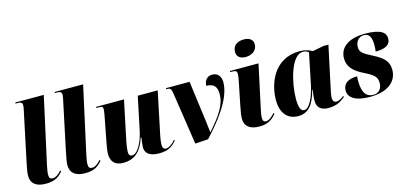

<svg xmlns="http://www.w3.org/2000/svg" viewBox="-67 -1238 3622 1711"><g transform="rotate(-15 1744.0 -383.0)"><path d="M188 10C277 10 313 -22 347 -62L340 -71C319 -47 291 -21 261 -21C237 -21 227 -32 227 -58C226 -76 230 -106 239 -146L374 -760H112L110 -750H132C170 -750 173 -734 173 -716C173 -704 169 -684 165 -667L70 -217C57 -154 52 -124 52 -99C52 -26 102 10 188 10Z M551 10C640 10 676 -22 710 -62L703 -71C682 -47 654 -21 624 -21C600 -21 590 -32 590 -58C589 -76 593 -106 602 -146L737 -760H475L473 -750H495C533 -750 536 -734 536 -716C536 -704 532 -684 528 -667L433 -217C420 -154 415 -124 415 -99C415 -26 465 10 551 10Z M1236 10C1323 10 1364 -25 1397 -66L1391 -73C1369 -44 1332 -16 1304 -16C1283 -16 1272 -30 1272 -58C1272 -78 1275 -103 1281 -134L1365 -536H1181L1118 -235C1096 -128 1047 -35 996 -35C976 -35 965 -47 965 -74C965 -94 969 -131 977 -168L1054 -536H797L795 -526H819C854 -526 857 -517 857 -499C857 -488 855 -473 849 -440L805 -212C799 -178 790 -135 790 -103C790 -43 817 9 905 9C996 9 1069 -37 1109 -168H1116C1114 -158 1106 -96 1106 -81C1106 -34 1133 10 1236 10Z M1493 -475 1566 9 1686 1C1793 -114 1949 -298 1949 -455C1949 -518 1913 -546 1869 -546C1819 -546 1794 -506 1794 -463C1867 -463 1890 -424 1890 -363C1890 -260 1829 -177 1724 -56H1721C1717 -95 1712 -132 1707 -174L1659 -536H1442L1440 -526H1448C1478 -526 1487 -517 1493 -475Z M2200 -620C2255 -620 2307 -651 2307 -709C2307 -758 2267 -776 2223 -776C2170 -776 2119 -754 2119 -686C2119 -641 2155 -620 2200 -620ZM2160 10C2243 10 2282 -25 2316 -65L2309 -74C2288 -50 2256 -20 2229 -20C2206 -20 2198 -33 2198 -55C2197 -76 2202 -105 2211 -145L2295 -536H2032L2030 -526H2047C2085 -526 2093 -517 2093 -493C2093 -473 2089 -451 2084 -428L2040 -210C2027 -147 2024 -117 2024 -99C2024 -26 2073 10 2160 10Z M2516 10C2608 10 2661 -50 2696 -183H2701C2696 -152 2691 -126 2691 -83C2691 -21 2730 10 2795 10C2877 10 2914 -20 2953 -50L2948 -60C2931 -45 2903 -27 2879 -27C2859 -27 2845 -40 2845 -70C2845 -98 2858 -152 2863 -175L2940 -536H2896L2791 -516C2763 -533 2725 -546 2677 -546C2435 -546 2360 -325 2360 -178C2360 -61 2418 10 2516 10ZM2583 -28C2553 -28 2535 -56 2535 -144C2535 -280 2591 -533 2703 -533C2723 -533 2741 -529 2755 -514L2697 -232C2674 -121 2628 -28 2583 -28Z M3178 10C3350 10 3432 -69 3432 -172C3432 -246 3397 -288 3296 -339C3206 -384 3187 -403 3187 -447C3187 -502 3224 -536 3265 -536C3314 -536 3335 -501 3335 -428C3335 -410 3334 -390 3331 -367C3417 -367 3469 -391 3469 -452C3469 -503 3430 -546 3278 -546C3128 -546 3042 -483 3042 -380C3042 -304 3090 -255 3179 -211C3271 -166 3293 -143 3293 -87C3293 -35 3261 0 3213 0C3156 0 3112 -35 3112 -152C3112 -165 3112 -181 3114 -197C3032 -197 2982 -166 2982 -99C2982 -30 3054 10 3178 10Z"/></g></svg>

Font: Noto Serif Display SemiCondensed Black
Style: Italic
Weight: 900
Width: 4
Italic angle: -12°
Designer: Monotype Design Team
Foundry: Monotype Imaging Inc.
Version: Version 2.009